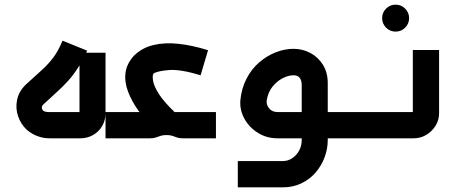

<svg xmlns="http://www.w3.org/2000/svg" viewBox="-20 -595 1960 826"><path d="M193 0Q165 0 139.5 -10Q114 -20 95 -37Q70 -60 58 -94.5Q46 -129 53.5 -165.5Q61 -202 91 -231Q129 -266 157 -291Q185 -316 207.5 -345Q230 -374 249 -420L355 -377Q335 -333 314 -301Q293 -269 271 -245Q249 -221 223.5 -198Q198 -175 169 -148Q159 -139 160 -131Q161 -123 167 -118Q175 -113 190 -113H335Q332 -109 329 -106Q326 -103 322 -99V-368H434V-109Q434 -78 420 -53.5Q406 -29 381 -14.5Q356 0 326 0Z M651 -34Q609 -73 578 -115.5Q547 -158 531 -200.5Q515 -243 520 -282Q525 -321 556 -355Q590 -389 639 -401Q688 -413 748 -406.5Q808 -400 875 -379L843 -271Q756 -298 705 -293.5Q654 -289 640 -278Q635 -270 638.5 -247.5Q642 -225 663 -191.5Q684 -158 731 -113ZM434 0V-113H909V0H766Q751 0 741.5 -3.5Q732 -7 722 -10.5Q712 -14 696 -14Q681 -14 670.5 -10.5Q660 -7 650.5 -3.5Q641 0 626 0Z M1333 0V-113H1487V0ZM1003 211V98H1196Q1219 98 1237.5 85.5Q1256 73 1267 52.5Q1278 32 1278 8V-229Q1278 -250 1268.5 -261Q1259 -272 1241 -271Q1220 -271 1195 -258Q1170 -245 1151 -220.5Q1132 -196 1127 -160Q1126 -143 1138.5 -128Q1151 -113 1174 -113H1321V0H1174Q1128 0 1091 -22.5Q1054 -45 1032.5 -82.5Q1011 -120 1014 -163Q1019 -215 1040.5 -256.5Q1062 -298 1095 -326.5Q1128 -355 1166.5 -370Q1205 -385 1242 -385Q1282 -385 1315.5 -367Q1349 -349 1369.5 -316Q1390 -283 1390 -237V8Q1390 45 1376.5 81.5Q1363 118 1338 147Q1313 176 1277 193.5Q1241 211 1196 211Z M1682 -459Q1658 -459 1641 -476Q1624 -493 1624 -517Q1624 -541 1641 -558Q1658 -575 1682 -575Q1706 -575 1723 -558Q1740 -541 1740 -517Q1740 -493 1723 -476Q1706 -459 1682 -459Z M1470 0V-113H1769Q1766 -109 1762.5 -106Q1759 -103 1756 -99V-380H1869V-108Q1869 -78 1853.5 -53.5Q1838 -29 1813.5 -14.5Q1789 0 1759 0Z"/></svg>

Font: Mada SemiBold
Style: Regular
Weight: 600
Designer: Khaled Hosny
Version: Version 1.5